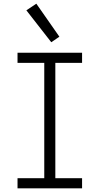

<svg xmlns="http://www.w3.org/2000/svg" viewBox="-20 -1021 540 1041"><path d="M75 0V-55H220V-680H75V-735H425V-680H280V-55H425V0ZM258 -792 123 -965 177 -1001 302 -822Z"/></svg>

Font: Iosevka Term Light
Style: Regular
Weight: 300
Monospace: yes
Designer: Belleve Invis
Foundry: Belleve Invis
Version: Version 9.0.1; ttfautohint (v1.8.3)